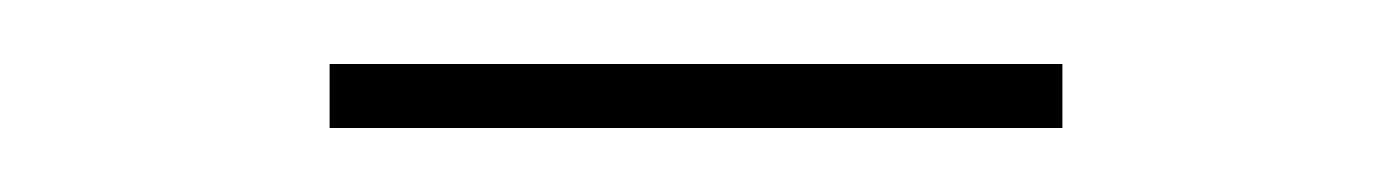

<svg xmlns="http://www.w3.org/2000/svg" viewBox="-20 -335 435 60"><path d="M312 -295V-315H83V-295Z"/></svg>

Font: IBM Plex Thai Looped Thin
Style: Regular
Weight: 100
Designer: Mike Abbink, Paul van der Laan, Pieter van Rosmalen, Ben Mitchell, Mark Frömberg
Foundry: Bold Monday
Version: Version 1.0